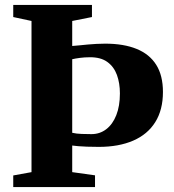

<svg xmlns="http://www.w3.org/2000/svg" viewBox="-20 -763 708 783"><path d="M108.5 -61V-677.5L34 -693.5V-743H355V-693.5L274.5 -677.5V-575.5Q289 -576.5 305.2 -578.2Q321.5 -580 338.8 -581.5Q356 -583 373.8 -584Q391.5 -585 409 -585Q484.5 -585 537.2 -563.5Q590 -542 617.2 -498.5Q644.5 -455 644.5 -388Q644.5 -315 613.2 -265Q582 -215 523.2 -189.5Q464.5 -164 383 -164Q356 -164 335.2 -164.8Q314.5 -165.5 299.8 -166.8Q285 -168 274.5 -169.5V-61L367.5 -48V0H34V-47.5ZM353 -216Q387 -216 413.2 -236Q439.5 -256 454.2 -293.2Q469 -330.5 469 -382Q469 -424 456.8 -457.5Q444.5 -491 417.5 -510.5Q390.5 -530 346 -529.5Q325 -529.5 306.2 -527Q287.5 -524.5 274.5 -521.5V-221.5Q291.5 -217.5 313 -216.8Q334.5 -216 353 -216Z"/></svg>

Font: Merriweather 60pt ExtraBold
Style: Regular
Weight: 800
Version: Version 2.100